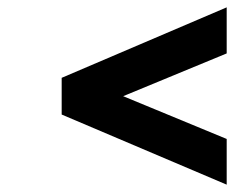

<svg xmlns="http://www.w3.org/2000/svg" viewBox="-20 -605 655 523"><path d="M597.5 -102 148 -293V-393L597.5 -585V-459.5L315.5 -343L597.5 -226.5Z"/></svg>

Font: Overpass
Style: Bold Italic
Weight: 700
Italic angle: -10°
Designer: Delve Withrington, Dave Bailey, Thomas Jockin
Foundry: Delve Fonts LLC
Version: Version 4.000; ttfautohint (v1.8.3)